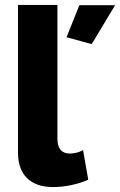

<svg xmlns="http://www.w3.org/2000/svg" viewBox="-20 -750 487 779"><path d="M352 -571 250 -599 302 -729H447ZM53 -730H213V-187Q213 -127 264 -127Q276 -127 290.5 -130.5Q305 -134 317 -141L338 -21Q308 -7 269 1Q230 9 196 9Q127 9 90 -27Q53 -63 53 -131Z"/></svg>

Font: Oxford Sans
Style: Regular
Weight: 800
Designer: Matt McInerney, Pablo Impallari, Rodrigo Fuenzalida
Foundry: Matt McInerney, Pablo Impallari, Rodrigo Fuenzalida
Version: Version 3.000g; ttfautohint (v1.5) -l 8 -r 28 -G 28 -x 14 -D